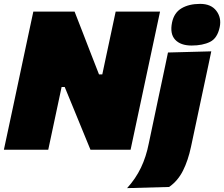

<svg xmlns="http://www.w3.org/2000/svg" viewBox="-28 -773 1157 991"><path d="M-8 0Q4 -55.5 15 -107.5Q26 -159.5 41 -229L93 -474Q108 -545.5 119.8 -600Q131.5 -654.5 144 -713H357Q379 -657 398 -607.8Q417 -558.5 435 -512L483 -389H500L518 -474Q533 -545 544.8 -599.5Q556.5 -654 569 -713H798Q785.5 -654 773.8 -599.5Q762 -545 747 -474L695 -230Q680 -159.5 669 -108Q658 -56.5 646 0H439Q419 -49 399.2 -97Q379.5 -145 357 -200L306 -324H290L270 -230Q255 -159.5 244 -108Q233 -56.5 221 0ZM628 198Q672.5 149 699.5 92.5Q726.5 36 740 -33L778 -213L788.5 -263Q800.5 -318.5 809 -359.2Q817.5 -400 824.8 -434Q832 -468 839 -502L1062.5 -508Q1055 -472.5 1047.8 -437.8Q1040.5 -403 1031.5 -361.2Q1022.5 -319.5 1010.5 -263Q997.5 -201 984.5 -140.5Q971.5 -80 958 -16Q943 55 916.5 107.8Q890 160.5 845 192ZM961 -538Q904 -538 876 -568.2Q848 -598.5 860 -657Q870.5 -707.5 909 -730.2Q947.5 -753 1005 -753Q1061.5 -753 1088.8 -717Q1116 -681 1106 -633Q1094 -575.5 1056 -556.8Q1018 -538 961 -538Z"/></svg>

Font: Commissioner Black
Style: Italic
Weight: 900
Italic angle: -12°
Designer: Kostas Bartsokas
Foundry: Kostas Bartsokas
Version: Version 1.000; ttfautohint (v1.8.3)